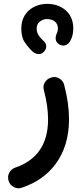

<svg xmlns="http://www.w3.org/2000/svg" viewBox="-20 -698 428 1012"><path d="M245.6 -288.1C223.6 -279.8 209 -257.8 209 -238.8C209 -233.4 210 -228 211.4 -222.7C226.1 -166.5 233.4 -115.2 233.4 -68.4C233.4 68.8 168 148.9 60.1 185.5C36.1 193.8 22.5 217.3 22.5 236.3C22.5 242.2 23.4 248.5 25.4 255.4C33.2 281.2 58.6 294.4 76.7 294.4C83 294.4 89.4 293.5 96.2 291C242.7 242.2 343.8 121.1 343.8 -68.4C343.8 -125.5 335.4 -186 318.4 -250C312 -277.3 286.1 -292 267.1 -292C260.3 -292 252.9 -290.5 245.6 -288.1ZM92.3 -547.9C92.3 -517.1 98.1 -493.2 109.9 -476.1C121.6 -458.5 134.8 -442.4 149.9 -428.2C166 -412.6 181.2 -413.1 185.5 -413.1C193.8 -413.1 201.7 -416 208.5 -422.4C224.1 -436 223.6 -451.2 223.6 -455.1C223.6 -463.4 220.7 -470.7 214.4 -477.1C186.5 -504.4 173.3 -520 173.3 -547.9C173.3 -564 179.2 -576.2 190.4 -584.5C212.9 -600.6 229.5 -597.2 230 -597.2C259.3 -597.2 285.2 -581.1 285.2 -549.3C285.2 -538.1 282.7 -527.3 277.3 -517.6C274.9 -510.7 273.4 -503.9 273.4 -497.6C273.4 -490.2 273.4 -475.1 293 -463.4C300.3 -459.5 307.1 -457.5 313.5 -457.5C323.7 -457.5 342.3 -464.4 352.5 -486.3C362.3 -504.4 366.2 -526.4 366.2 -549.3C366.2 -635.3 298.8 -677.7 229.5 -677.7C160.2 -677.7 92.3 -634.8 92.3 -547.9Z"/></svg>

Font: Mikhak SemiBold
Style: Regular
Weight: 600
Designer: Amin Abedi
Version: Version 3.2